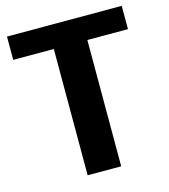

<svg xmlns="http://www.w3.org/2000/svg" viewBox="-106 -784 762 868"><g transform="rotate(-15 275.5 -350.0)"><path d="M544 -700V-591H278L354 -654V0H197V-654L272 -591H7V-700Z"/></g></svg>

Font: Pathway Extreme 72pt
Style: Bold
Weight: 700
Designer: Eduardo Rodriguez Tunni
Foundry: Eduardo Rodriguez Tunni
Version: Version 1.001;gftools[0.9.26]